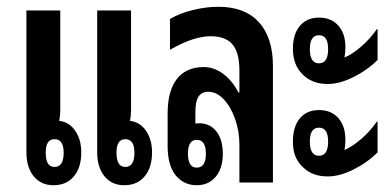

<svg xmlns="http://www.w3.org/2000/svg" viewBox="-20 -539 1150 567"><path d="M138 8Q101 8 79.5 -18.5Q58 -45 58 -89V-508H158V-215Q158 -199 155 -182Q184 -179 202 -153Q220 -127 220 -89Q220 -44 198 -18Q176 8 138 8ZM141 -46Q168 -46 168 -88Q168 -128 141 -128Q115 -128 115 -88Q115 -46 141 -46ZM347 8Q310 8 288.5 -18.5Q267 -45 267 -89V-508H367V-215Q367 -199 364 -182Q393 -179 411 -153Q429 -127 429 -89Q429 -44 407 -18Q385 8 347 8ZM350 -46Q377 -46 377 -88Q377 -128 350 -128Q324 -128 324 -88Q324 -46 350 -46Z M561 8Q523 8 499 -21Q475 -50 475 -109V-203Q475 -271 502.5 -306Q530 -341 582 -341Q612 -341 639 -321Q666 -301 684 -266H687V-330Q687 -384 666.5 -408Q646 -432 602 -432Q578 -432 549.5 -423Q521 -414 482 -392V-483Q511 -500 550 -509.5Q589 -519 625 -519Q703 -519 744.5 -473.5Q786 -428 786 -344V0H687V-112Q687 -151 674.5 -187Q662 -223 641 -245.5Q620 -268 595 -268Q576 -268 566.5 -254Q557 -240 557 -208V-174Q562 -175 568 -175Q600 -175 619 -151Q638 -127 638 -85Q638 -42 617 -17Q596 8 561 8ZM561 -44Q588 -44 588 -85Q588 -126 561 -126Q535 -126 535 -85Q535 -44 561 -44Z M948 -291Q923 -291 905 -298.5Q887 -306 875 -318Q845 -346 845 -395Q845 -438 865.5 -462.5Q886 -487 922 -487Q958 -487 979 -463.5Q1000 -440 1000 -400Q1000 -382 997 -369Q1019 -378 1045.5 -400.5Q1072 -423 1093 -453H1095V-362Q1065 -332 1024 -311.5Q983 -291 948 -291ZM922 -352Q949 -352 949 -394Q949 -435 922 -435Q895 -435 895 -394Q895 -352 922 -352ZM948 -18Q924 -18 906 -25Q888 -32 875 -45Q860 -59 852.5 -77Q845 -95 845 -121Q845 -165 865.5 -189.5Q886 -214 922 -214Q958 -214 979 -190.5Q1000 -167 1000 -126Q1000 -109 997 -96Q1019 -105 1045.5 -127.5Q1072 -150 1093 -180H1095V-89Q1065 -59 1024 -38.5Q983 -18 948 -18ZM922 -79Q949 -79 949 -121Q949 -162 922 -162Q895 -162 895 -121Q895 -79 922 -79Z"/></svg>

Font: Noto Sans Thai Looped UI Condensed Medium
Style: Regular
Weight: 500
Width: 3
Designer: Cadson Demak Team
Foundry: Cadson Demak Co., Ltd.
Version: Version 1.000